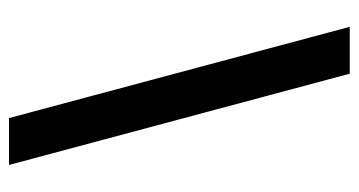

<svg xmlns="http://www.w3.org/2000/svg" viewBox="-205 -535 796 426"><g transform="rotate(-90 193.0 -322.0)"><path d="M242.5 56 40 -700H144L346.5 56Z"/></g></svg>

Font: Urbanist SemiBold
Style: Regular
Weight: 600
Designer: Corey Hu
Foundry: Corey Hu
Version: Version 1.321; ttfautohint (v1.8.4.7-5d5b)